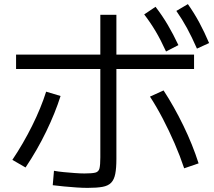

<svg xmlns="http://www.w3.org/2000/svg" viewBox="-20 -875 1040 932"><path d="M405 37Q382 37 351.5 35Q321 33 290.5 30Q260 27 236 24L242 -46Q263 -42 289.5 -39.5Q316 -37 343 -35Q370 -33 390 -33Q426 -33 442.5 -37Q459 -41 463 -58Q467 -75 467 -111V-803H545V-103Q545 -59 539.5 -31Q534 -3 519.5 12Q505 27 477.5 32Q450 37 405 37ZM40 -99Q93 -178 136 -264.5Q179 -351 204 -430L274 -409Q248 -327 204.5 -237Q161 -147 104 -62ZM874 -58Q854 -118 827.5 -179Q801 -240 770.5 -298.5Q740 -357 708 -406L774 -436Q825 -358 870 -265.5Q915 -173 944 -82ZM58 -540V-610H922V-540ZM786 -625Q760 -682 735 -724Q710 -766 680 -805L735 -842Q768 -799 794.5 -754Q821 -709 846 -656ZM936 -639Q911 -696 887.5 -739Q864 -782 836 -822L892 -855Q923 -811 947.5 -765.5Q972 -720 995 -666Z"/></svg>

Font: M PLUS 2
Style: Regular
Weight: 400
Designer: Coji Morishita
Foundry: UNDERFOREST DESIGN
Version: Version 1.001